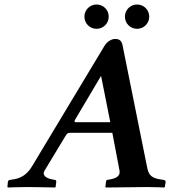

<svg xmlns="http://www.w3.org/2000/svg" viewBox="-20 -831 759 853"><path d="M535 -757C535 -727 559 -703 589 -703C619 -703 643 -727 643 -757C643 -787 619 -811 589 -811C559 -811 535 -787 535 -757ZM355 -757C355 -727 379 -703 409 -703C439 -703 463 -727 463 -757C463 -787 439 -811 409 -811C379 -811 355 -787 355 -757ZM633 -91 525 -627C520.8 -648 513.5 -658 491 -658C480 -658 458.2 -650.6 444 -627L123.7 -94.5C108.8 -69.7 86.5 -40.8 39 -34L25 -32C21 -31.4 15.5 -29.1 15 -23L13 0L15 2C15 2 62 0 101 0C137 0 225 2 225 2L227 0L230 -23C230 -29 228 -31.3 223 -32L212 -34C187.6 -38.4 165 -51 178 -73L271 -227C277.3 -237.4 282 -241 290 -241H479L511 -73C515.8 -47.9 493.4 -38.4 469 -34L458 -32C453 -31.3 451.8 -29.5 451 -23L448 0L450 2C450 2 598 0 634 0C673 0 710 2 710 2L712 0L716 -23C716 -29 710 -31.4 706 -32L692 -34C644.5 -40.8 638.7 -62.6 633 -91ZM316 -288C309.8 -288 309.8 -292.9 314 -300L429 -494L470 -288Z"/></svg>

Font: Linux Libertine O
Style: Bold Italic
Weight: 700
Italic angle: -11.5°
Designer: Philipp H. Poll
Foundry: Philipp H. Poll
Version: Version 4.1.0